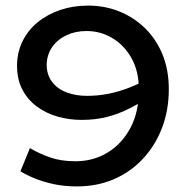

<svg xmlns="http://www.w3.org/2000/svg" viewBox="-20 -654 667 687"><path d="M255 13Q210 13 173 5Q136 -3 106 -15Q76 -27 53 -41L87 -124Q121 -104 160 -90.5Q199 -77 250 -77Q314 -77 365.5 -108.5Q417 -140 447 -197Q477 -254 477 -332Q477 -399 450.5 -446Q424 -493 381.5 -518Q339 -543 290 -543Q250 -543 218 -528Q186 -513 167 -486Q148 -459 147 -423Q147 -387 166 -361.5Q185 -336 218 -323.5Q251 -311 291 -311Q330 -311 368 -318.5Q406 -326 444 -341Q482 -356 522 -378L525 -312Q483 -286 443.5 -266Q404 -246 362.5 -235.5Q321 -225 272 -225Q228 -225 187 -236.5Q146 -248 113 -272Q80 -296 60.5 -332.5Q41 -369 41 -419Q41 -466 60.5 -506Q80 -546 115 -574.5Q150 -603 196 -618.5Q242 -634 295 -634Q355 -634 407 -613Q459 -592 499 -553Q539 -514 561.5 -459Q584 -404 584 -335Q584 -260 560 -197Q536 -134 492 -86.5Q448 -39 388 -13Q328 13 255 13Z"/></svg>

Font: BioRhyme Medium
Style: Regular
Weight: 500
Designer: Aoife Mooney
Foundry: Aoife Mooney Type
Version: Version 1.600;gftools[0.9.33]